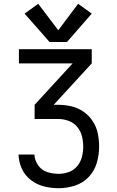

<svg xmlns="http://www.w3.org/2000/svg" viewBox="-20 -995 616 1015"><path d="M290 0Q333 0 375.5 -13.5Q418 -27 448.5 -59Q479 -91 491.5 -133.5Q504 -176 504 -220Q504 -255 497 -289.5Q490 -324 470.5 -354Q451 -384 421.5 -404.5Q392 -425 357.5 -433Q323 -441 288 -441H264L465 -660V-735H80V-660H364L163 -441V-366H288Q316 -366 343 -356Q370 -346 388 -324.5Q406 -303 413 -275.5Q420 -248 420 -220Q420 -192 413 -165Q406 -138 388 -116.5Q370 -95 343.5 -85.5Q317 -76 290 -76Q259 -76 229.5 -85.5Q200 -95 181.5 -121.5Q163 -148 162 -178H78Q79 -139 95.5 -103Q112 -67 143.5 -43Q175 -19 213 -9.5Q251 0 290 0ZM242 -773H334L465 -923L393 -975L288 -835L182 -975L110 -923Z"/></svg>

Font: Iosevka SS01 Extended
Style: Regular
Weight: 400
Width: 7
Monospace: yes
Designer: Belleve Invis
Foundry: Belleve Invis
Version: Version 3.4.7; ttfautohint (v1.8.3)